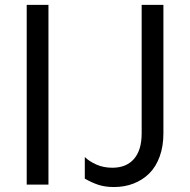

<svg xmlns="http://www.w3.org/2000/svg" viewBox="-20 -747 769 777"><path d="M176.1 -727.3V0H88.1V-727.3ZM441.1 9.9Q405.5 9.9 378.6 1.1Q351.6 -7.8 323.2 -24.1V-111.5Q340.9 -94.1 369.9 -81.1Q398.8 -68.2 434.7 -68.2Q491.5 -68.2 522.4 -104Q553.3 -139.9 553.3 -207.4V-727.3H641.3V-207.4Q641.3 -155.2 626.2 -113.6Q611.2 -72.1 584.2 -45.3Q557.2 -18.5 520.8 -4.3Q484.4 9.9 441.1 9.9Z"/></svg>

Font: TID UI
Style: Regular
Weight: 400
Designer: The TID Project Authors
Foundry: Bakken & Bæck
Version: Version 1.001;hotconv 1.0.109;makeotfexe 2.5.65596